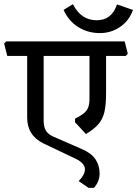

<svg xmlns="http://www.w3.org/2000/svg" viewBox="-58 -799 662 927"><path d="M454.1 -528.8V-350.1Q454.1 -292 446 -258.1Q438 -224.1 417.5 -200Q397 -175.8 356.9 -151.9L304.2 -209V-226.1Q345.2 -246.1 359.6 -265.1Q374 -284.2 374 -319.8V-528.8H152.8V-216.8Q152.8 -186 163.8 -168Q174.8 -149.9 202.1 -138.2L337.9 -79.1Q383.8 -59.1 403.3 -29.5Q422.9 0 422.9 39.1Q422.9 76.2 396 107.9H369.1L321.8 75.2Q351.6 45.4 352.1 19Q352.1 -10.7 308.1 -32.2L152.8 -106Q72.8 -145 73.2 -231.9V-528.8H-22.9L-38.1 -588.9L-27.8 -599.1H543.9L559.1 -539.1L548.8 -528.8ZM408.7 -701.2Q481.9 -701.2 506.8 -777.8L584 -751Q565.9 -699.2 522 -669.2Q478 -639.2 424.8 -639.2Q366.7 -639.2 320.3 -668Q273.9 -696.8 249 -751L293.9 -778.8Q333.5 -701.2 408.7 -701.2Z"/></svg>

Font: Sura
Style: Regular
Weight: 400
Designer: Carolina Giovagnoli
Foundry: Huerta Tipografica
Version: Version 1.003;PS 001.002;hotconv 1.0.70;makeotf.lib2.5.58329